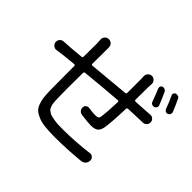

<svg xmlns="http://www.w3.org/2000/svg" viewBox="-169 -1047 1338 1338"><g transform="rotate(45 500.0 -378.0)"><path d="M857.4 -643.6Q861.3 -633.8 856.4 -624Q851.6 -614.3 841.3 -610.8Q831.1 -607.4 820.8 -611.8Q810.5 -616.2 806.6 -627Q787.1 -680.7 769.5 -721.7Q765.6 -730.5 769.5 -739.7Q773.4 -749 783.2 -752Q793 -754.9 803.2 -750.5Q813.5 -746.1 817.4 -736.3Q840.8 -687.5 857.4 -643.6ZM637.7 -712.9Q637.7 -728.5 648.4 -740.2Q660.2 -752.9 676.8 -752.9Q693.4 -752.9 705.1 -740.2Q715.8 -728.5 715.8 -713.9Q715.8 -711.9 715.8 -710.9Q714.8 -695.3 713.9 -680.7Q713.9 -659.2 713.4 -615.7Q712.9 -572.3 712.9 -553.7Q712.9 -549.8 715.8 -547.4Q718.8 -544.9 722.7 -544.9Q734.4 -545.9 821.3 -550.8Q842.8 -552.7 859.4 -553.7Q876 -554.7 887.7 -543.5Q899.4 -532.2 899.4 -516.1Q899.4 -500 887.7 -488.8Q876 -477.5 859.4 -477.5Q825.2 -476.6 821.3 -476.6Q751 -474.6 720.7 -472.7Q710.9 -471.7 710.9 -461.9Q706.1 -317.4 696.3 -263.7Q689.5 -231.4 671.9 -219.2Q654.3 -207 620.1 -207Q589.8 -207 524.4 -215.8Q508.8 -217.8 499 -229.5Q489.3 -241.2 490.2 -256.8Q490.2 -270.5 501 -278.8Q511.7 -287.1 526.4 -285.2Q564.5 -279.3 589.8 -279.3Q609.4 -279.3 617.2 -284.2Q625 -289.1 627 -304.7Q633.8 -350.6 637.7 -456.1Q637.7 -460 634.8 -462.9Q631.8 -465.8 627.9 -464.8Q498 -455.1 332 -438.5Q322.3 -436.5 322.3 -426.8Q321.3 -332 321.3 -274.4Q321.3 -213.9 322.3 -194.3Q322.3 -172.9 322.8 -163.6Q323.2 -154.3 324.7 -138.2Q326.2 -122.1 328.6 -115.2Q331.1 -108.4 335.4 -97.2Q339.8 -85.9 346.2 -81.5Q352.5 -77.1 362.3 -70.3Q372.1 -63.5 384.8 -61Q397.5 -58.6 414.1 -55.2Q430.7 -51.8 451.2 -50.8Q471.7 -49.8 498 -49.8Q622.1 -49.8 751 -66.4Q766.6 -69.3 778.8 -58.1Q791 -46.9 790 -31.2Q790 -12.7 777.8 0.5Q765.6 13.7 747.1 15.6Q616.2 28.3 502 28.3Q444.3 28.3 403.8 23.9Q363.3 19.5 335 7.8Q306.6 -3.9 290 -18.1Q273.4 -32.2 263.7 -58.6Q253.9 -85 250.5 -111.8Q247.1 -138.7 246.1 -182.6Q245.1 -224.6 245.1 -418.9Q245.1 -422.9 242.2 -425.8Q239.3 -428.7 235.4 -427.7L139.6 -418Q114.3 -415 80.1 -410.2Q77.1 -409.2 74.2 -409.2Q60.5 -409.2 49.8 -418Q37.1 -428.7 35.2 -445.3Q35.2 -447.3 35.2 -449.2Q35.2 -462.9 43.9 -473.6Q55.7 -486.3 72.3 -487.3Q101.6 -488.3 133.8 -491.2Q146.5 -492.2 180.7 -495.1Q214.8 -498 235.4 -500Q245.1 -501 245.1 -510.7L246.1 -638.7Q246.1 -659.2 244.1 -678.7Q244.1 -680.7 244.1 -681.6Q244.1 -697.3 254.9 -709Q266.6 -721.7 283.2 -721.7Q300.8 -721.7 313.5 -709Q324.2 -697.3 324.2 -679.7Q324.2 -679.7 324.2 -678.7Q324.2 -661.1 324.2 -641.6L323.2 -518.6Q323.2 -514.6 326.2 -512.2Q329.1 -509.8 333 -509.8Q550.8 -530.3 628.9 -537.1Q638.7 -538.1 638.7 -547.9V-678.7ZM870.1 -752Q867.2 -756.8 867.2 -761.7Q867.2 -766.6 869.1 -770.5Q873 -780.3 882.8 -783.2Q887.7 -784.2 891.6 -784.2Q897.5 -784.2 903.3 -782.2Q914.1 -778.3 918 -767.6Q938.5 -725.6 958 -676.8Q959 -671.9 959 -667Q959 -662.1 957 -657.2Q952.1 -647.5 942.4 -643.6Q937.5 -641.6 933.6 -641.6Q927.7 -641.6 921.9 -644.5Q912.1 -649.4 908.2 -660.2Q889.6 -712.9 870.1 -752Z"/></g></svg>

Font: Gen Jyuu GothicX Regular
Style: Regular
Weight: 400
Designer: [Source Han Sans]
Ryoko NISHIZUKA  (kana & ideographs); Paul D. Hunt (Latin, Greek & Cyrillic); Wenlong ZHANG  (bopomofo
Version: Version 1.002.20150607